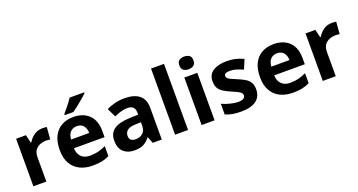

<svg xmlns="http://www.w3.org/2000/svg" viewBox="-44 -1415 3870 2074"><g transform="rotate(-20 1890.5 -378.0)"><path d="M383 -556Q394 -556 409 -555Q424 -554 433 -552L422 -412Q415 -414 401.5 -415.5Q388 -417 378 -417Q340 -417 305 -403.5Q270 -390 248.5 -360Q227 -330 227 -278V0H78V-546H191L213 -454H220Q244 -496 286 -526Q328 -556 383 -556Z M737 -556Q850 -556 916 -491.5Q982 -427 982 -308V-236H630Q632 -173 667.5 -137Q703 -101 766 -101Q819 -101 862 -111.5Q905 -122 951 -144V-29Q911 -9 866.5 0.5Q822 10 759 10Q677 10 614 -20.5Q551 -51 515 -113Q479 -175 479 -269Q479 -365 511.5 -428.5Q544 -492 602 -524Q660 -556 737 -556ZM738 -450Q695 -450 666.5 -422Q638 -394 633 -335H842Q841 -385 816 -417.5Q791 -450 738 -450ZM941 -756Q927 -742 904 -722Q881 -702 854.5 -680Q828 -658 802.5 -638.5Q777 -619 758 -606H659V-619Q675 -638 696.5 -663.5Q718 -689 739 -716.5Q760 -744 774 -766H941Z M1327 -557Q1437 -557 1495.5 -509.5Q1554 -462 1554 -364V0H1450L1421 -74H1417Q1382 -30 1343 -10Q1304 10 1236 10Q1163 10 1115 -32.5Q1067 -75 1067 -163Q1067 -250 1128 -291.5Q1189 -333 1311 -337L1406 -340V-364Q1406 -407 1383.5 -427Q1361 -447 1321 -447Q1281 -447 1243 -435.5Q1205 -424 1167 -407L1118 -508Q1162 -531 1215.5 -544Q1269 -557 1327 -557ZM1348 -251Q1276 -249 1248 -225Q1220 -201 1220 -162Q1220 -128 1240 -113.5Q1260 -99 1292 -99Q1340 -99 1373 -127.5Q1406 -156 1406 -208V-253Z M1856 0H1707V-760H1856Z M2087 -760Q2120 -760 2144 -744.5Q2168 -729 2168 -687Q2168 -646 2144 -630Q2120 -614 2087 -614Q2053 -614 2029.5 -630Q2006 -646 2006 -687Q2006 -729 2029.5 -744.5Q2053 -760 2087 -760ZM2161 -546V0H2012V-546Z M2698 -162Q2698 -79 2639.5 -34.5Q2581 10 2465 10Q2408 10 2367 2.5Q2326 -5 2285 -22V-145Q2329 -125 2380 -112Q2431 -99 2470 -99Q2514 -99 2532.5 -112Q2551 -125 2551 -146Q2551 -160 2543.5 -171Q2536 -182 2511 -196Q2486 -210 2433 -232Q2382 -254 2349 -275.5Q2316 -297 2300 -327.5Q2284 -358 2284 -404Q2284 -480 2343 -518Q2402 -556 2500 -556Q2551 -556 2597 -546Q2643 -536 2692 -513L2647 -406Q2607 -423 2571 -434.5Q2535 -446 2498 -446Q2432 -446 2432 -410Q2432 -397 2440.5 -386.5Q2449 -376 2473.5 -364Q2498 -352 2546 -332Q2593 -313 2627 -292.5Q2661 -272 2679.5 -241.5Q2698 -211 2698 -162Z M3039 -556Q3152 -556 3218 -491.5Q3284 -427 3284 -308V-236H2932Q2934 -173 2969.5 -137Q3005 -101 3068 -101Q3121 -101 3164 -111.5Q3207 -122 3253 -144V-29Q3213 -9 3168.5 0.5Q3124 10 3061 10Q2979 10 2916 -20.5Q2853 -51 2817 -113Q2781 -175 2781 -269Q2781 -365 2813.5 -428.5Q2846 -492 2904 -524Q2962 -556 3039 -556ZM3040 -450Q2997 -450 2968.5 -422Q2940 -394 2935 -335H3144Q3143 -385 3118 -417.5Q3093 -450 3040 -450Z M3710 -556Q3721 -556 3736 -555Q3751 -554 3760 -552L3749 -412Q3742 -414 3728.5 -415.5Q3715 -417 3705 -417Q3667 -417 3632 -403.5Q3597 -390 3575.5 -360Q3554 -330 3554 -278V0H3405V-546H3518L3540 -454H3547Q3571 -496 3613 -526Q3655 -556 3710 -556Z"/></g></svg>

Font: Noto Sans Gurmukhi
Style: Bold
Weight: 700
Designer: Jelle Bosma - Monotype Design Team
Foundry: Monotype Imaging Inc.
Version: Version 2.004; ttfautohint (v1.8.4.7-5d5b)